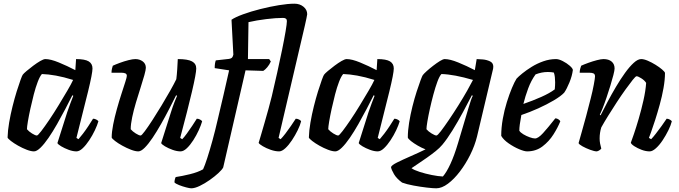

<svg xmlns="http://www.w3.org/2000/svg" viewBox="-20 -820 3680 1040"><path d="M164 0Q148 0 124.5 -9Q101 -18 78 -31Q55 -44 39 -56.5Q23 -69 21 -75Q22 -112 29.5 -156Q37 -200 48 -244Q59 -288 70.5 -325Q82 -362 91 -386.5Q100 -411 103 -415Q108 -422 124 -435.5Q140 -449 160 -464Q180 -479 198 -489.5Q216 -500 226 -500Q254 -500 299 -481.5Q344 -463 388 -440L392 -500Q440 -500 460.5 -487.5Q481 -475 481 -449Q481 -423 457 -324.5Q433 -226 394 -73L405 -66Q415 -77 429.5 -96Q444 -115 458.5 -137Q473 -159 484 -177Q493 -177 501.5 -172.5Q510 -168 513 -163Q507 -142 494 -114.5Q481 -87 463.5 -60.5Q446 -34 428 -17Q410 0 394 0Q375 0 352 -8.5Q329 -17 311.5 -27.5Q294 -38 291 -45L344 -212Q354 -240 361.5 -261Q369 -282 377 -301L372 -304Q355 -270 333.5 -229Q312 -188 289 -147.5Q266 -107 243 -73.5Q220 -40 199.5 -20Q179 0 164 0ZM180 -86Q185 -86 203.5 -110Q222 -134 247 -171Q272 -208 297.5 -250Q323 -292 344.5 -328.5Q366 -365 376 -387Q325 -403 283 -410.5Q241 -418 207 -419Q196 -407 184.5 -377Q173 -347 163 -308.5Q153 -270 144.5 -231Q136 -192 131 -162Q126 -132 126 -120Q136 -108 153.5 -97Q171 -86 180 -86Z M729 0Q713 0 689.5 -9Q666 -18 642.5 -31Q619 -44 603 -56.5Q587 -69 585 -75Q585 -105 593 -145.5Q601 -186 613 -229Q625 -272 637.5 -310.5Q650 -349 658.5 -375.5Q667 -402 667 -409Q667 -419 659 -422.5Q651 -426 639 -426H584Q584 -437 586.5 -448Q589 -459 591 -464Q606 -471 629 -479.5Q652 -488 675.5 -494Q699 -500 713 -500Q736 -500 753 -487.5Q770 -475 770 -453Q770 -442 762 -413Q754 -384 741.5 -345.5Q729 -307 716.5 -265Q704 -223 696 -185Q688 -147 688 -120Q698 -108 715.5 -97Q733 -86 742 -86Q747 -86 764.5 -109.5Q782 -133 806 -170Q830 -207 855 -248.5Q880 -290 901.5 -328Q923 -366 935 -391Q938 -414 940 -445Q942 -476 943 -500Q997 -500 1020 -487.5Q1043 -475 1043 -449Q1043 -423 1020 -324.5Q997 -226 956 -73L967 -66Q977 -76 992 -96.5Q1007 -117 1021.5 -139Q1036 -161 1046 -177Q1055 -177 1063.5 -172.5Q1072 -168 1075 -163Q1069 -142 1056.5 -114.5Q1044 -87 1027 -60.5Q1010 -34 992 -17Q974 0 958 0Q938 0 914.5 -8.5Q891 -17 873.5 -27.5Q856 -38 853 -45L906 -212Q915 -241 924.5 -265.5Q934 -290 939 -301L934 -304Q917 -270 896 -229Q875 -188 852 -147.5Q829 -107 806.5 -73.5Q784 -40 764 -20Q744 0 729 0Z M1016 200Q1008 200 988.5 195Q969 190 950 182.5Q931 175 925 168Q925 160 927.5 150.5Q930 141 932 139Q966 134 1009 123.5Q1052 113 1080 97Q1089 78 1102.5 36.5Q1116 -5 1131 -59.5Q1146 -114 1159 -171Q1176 -243 1191 -307Q1206 -371 1221 -439L1143 -451Q1143 -478 1149 -493L1221 -501Q1232 -503 1236.5 -507.5Q1241 -512 1244 -524L1234 -713Q1254 -727 1296.5 -742.5Q1339 -758 1390.5 -771Q1442 -784 1491 -792Q1540 -800 1575 -800Q1604 -800 1624 -783.5Q1644 -767 1644 -743Q1644 -740 1640 -721Q1636 -702 1631 -680L1489 -73L1500 -66Q1511 -77 1526 -96.5Q1541 -116 1556 -138Q1571 -160 1582 -177Q1591 -177 1600 -172.5Q1609 -168 1611 -163Q1606 -142 1592.5 -114.5Q1579 -87 1561.5 -60.5Q1544 -34 1525.5 -17Q1507 0 1492 0Q1471 0 1446.5 -8.5Q1422 -17 1403.5 -28Q1385 -39 1381 -46Q1385 -59 1393.5 -88Q1402 -117 1413 -155Q1424 -193 1434.5 -231Q1445 -269 1452 -298Q1467 -361 1481.5 -426.5Q1496 -492 1508 -550.5Q1520 -609 1527 -650.5Q1534 -692 1534 -706Q1534 -723 1513 -723Q1475 -723 1422 -716.5Q1369 -710 1326 -700L1323 -500H1438L1447 -487Q1439 -469 1427.5 -455.5Q1416 -442 1406 -436L1310 -439L1189 87Q1183 99 1163 117.5Q1143 136 1116 155Q1089 174 1062 187Q1035 200 1016 200Z M1796 0Q1780 0 1756.5 -9Q1733 -18 1710 -31Q1687 -44 1671 -56.5Q1655 -69 1653 -75Q1654 -112 1661.5 -156Q1669 -200 1680 -244Q1691 -288 1702.5 -325Q1714 -362 1723 -386.5Q1732 -411 1735 -415Q1740 -422 1756 -435.5Q1772 -449 1792 -464Q1812 -479 1830 -489.5Q1848 -500 1858 -500Q1886 -500 1931 -481.5Q1976 -463 2020 -440L2024 -500Q2072 -500 2092.5 -487.5Q2113 -475 2113 -449Q2113 -423 2089 -324.5Q2065 -226 2026 -73L2037 -66Q2047 -77 2061.5 -96Q2076 -115 2090.5 -137Q2105 -159 2116 -177Q2125 -177 2133.5 -172.5Q2142 -168 2145 -163Q2139 -142 2126 -114.5Q2113 -87 2095.5 -60.5Q2078 -34 2060 -17Q2042 0 2026 0Q2007 0 1984 -8.5Q1961 -17 1943.5 -27.5Q1926 -38 1923 -45L1976 -212Q1986 -240 1993.5 -261Q2001 -282 2009 -301L2004 -304Q1987 -270 1965.5 -229Q1944 -188 1921 -147.5Q1898 -107 1875 -73.5Q1852 -40 1831.5 -20Q1811 0 1796 0ZM1812 -86Q1817 -86 1835.5 -110Q1854 -134 1879 -171Q1904 -208 1929.5 -250Q1955 -292 1976.5 -328.5Q1998 -365 2008 -387Q1957 -403 1915 -410.5Q1873 -418 1839 -419Q1828 -407 1816.5 -377Q1805 -347 1795 -308.5Q1785 -270 1776.5 -231Q1768 -192 1763 -162Q1758 -132 1758 -120Q1768 -108 1785.5 -97Q1803 -86 1812 -86Z M2343 200Q2326 200 2291.5 196Q2257 192 2219.5 185Q2182 178 2158 169Q2128 147 2114 123Q2100 99 2098 85Q2101 75 2131 60Q2161 45 2203.5 26.5Q2246 8 2285 -11Q2264 -19 2242.5 -31.5Q2221 -44 2206 -56Q2191 -68 2189 -75Q2189 -112 2196 -155.5Q2203 -199 2214 -243Q2225 -287 2237 -324Q2249 -361 2258 -385Q2267 -409 2270 -413Q2276 -421 2291.5 -435Q2307 -449 2326.5 -464Q2346 -479 2363 -489.5Q2380 -500 2389 -500Q2417 -500 2462.5 -481.5Q2508 -463 2552 -440L2562 -500Q2574 -500 2595.5 -498Q2617 -496 2634.5 -487.5Q2652 -479 2652 -459Q2652 -453 2651 -448L2564 -81Q2552 -32 2527.5 17.5Q2503 67 2471.5 108.5Q2440 150 2406.5 175Q2373 200 2343 200ZM2344 -86Q2350 -86 2368 -109.5Q2386 -133 2411.5 -170.5Q2437 -208 2463 -249.5Q2489 -291 2510 -328Q2531 -365 2542 -387Q2491 -402 2448.5 -410Q2406 -418 2371 -419Q2360 -407 2349 -377Q2338 -347 2327.5 -308Q2317 -269 2308.5 -230.5Q2300 -192 2295 -162Q2290 -132 2290 -120Q2300 -108 2318 -97Q2336 -86 2344 -86ZM2379 136Q2399 113 2420 67.5Q2441 22 2461 -45L2517 -233Q2524 -257 2530.5 -276Q2537 -295 2541 -301L2536 -304Q2515 -263 2487.5 -212Q2460 -161 2431 -114Q2402 -67 2376 -36Q2362 -19 2339.5 -1Q2317 17 2292 34.5Q2267 52 2244.5 67Q2222 82 2209 91Q2222 101 2253 111Q2284 121 2319 128Q2354 135 2379 136Z M2835 0Q2820 0 2791.5 -12Q2763 -24 2735 -43.5Q2707 -63 2695 -84Q2695 -129 2703.5 -176.5Q2712 -224 2725.5 -267Q2739 -310 2753 -343.5Q2767 -377 2778 -394Q2788 -405 2809.5 -422.5Q2831 -440 2860 -458Q2889 -476 2923 -488Q2957 -500 2992 -500Q3007 -500 3028.5 -489Q3050 -478 3066 -464Q3082 -450 3083 -441Q3079 -409 3064.5 -373.5Q3050 -338 3036 -318Q3018 -299 2980 -276.5Q2942 -254 2895.5 -233Q2849 -212 2804 -197Q2798 -164 2795.5 -145.5Q2793 -127 2793 -112Q2799 -102 2815 -92.5Q2831 -83 2849 -76.5Q2867 -70 2878 -70Q2895 -70 2921.5 -99Q2948 -128 2988 -179Q2997 -179 3005 -173.5Q3013 -168 3015 -163Q3002 -130 2978 -92Q2954 -54 2918.5 -27Q2883 0 2835 0ZM2815 -257Q2867 -275 2912 -295Q2957 -315 2985 -336Q2987 -356 2987 -374Q2987 -388 2985.5 -402Q2984 -416 2980 -427Q2966 -430 2947 -430Q2914 -430 2881 -417Q2857 -384 2841 -341Q2825 -298 2815 -257Z M3213 0Q3200 0 3177 -8.5Q3154 -17 3135 -27.5Q3116 -38 3114 -45Q3120 -66 3131 -105Q3142 -144 3155 -191.5Q3168 -239 3180 -288Q3190 -327 3196.5 -362Q3203 -397 3203 -406Q3203 -418 3195.5 -422Q3188 -426 3173 -426H3120Q3120 -436 3122.5 -446.5Q3125 -457 3128 -464Q3143 -471 3166.5 -479.5Q3190 -488 3213 -494Q3236 -500 3249 -500Q3277 -500 3293 -486.5Q3309 -473 3309 -449Q3309 -439 3302.5 -413.5Q3296 -388 3286 -355.5Q3276 -323 3265 -290.5Q3254 -258 3244 -233Q3234 -208 3229 -199L3233 -195Q3250 -229 3271.5 -269.5Q3293 -310 3317 -350.5Q3341 -391 3365.5 -425Q3390 -459 3412.5 -479.5Q3435 -500 3453 -500Q3468 -500 3489 -491Q3510 -482 3531 -469Q3552 -456 3566.5 -443.5Q3581 -431 3582 -425Q3582 -388 3574 -343Q3566 -298 3553.5 -253Q3541 -208 3528.5 -169Q3516 -130 3506.5 -104Q3497 -78 3495 -73L3507 -66Q3517 -76 3532.5 -96Q3548 -116 3564 -138Q3580 -160 3591 -177Q3600 -177 3608.5 -172Q3617 -167 3619 -163Q3614 -142 3600.5 -114.5Q3587 -87 3569.5 -60.5Q3552 -34 3533 -17Q3514 0 3499 0Q3478 0 3455.5 -8.5Q3433 -17 3416 -28Q3399 -39 3397 -47Q3402 -60 3414 -95Q3426 -130 3440 -178Q3454 -226 3465.5 -277Q3477 -328 3480 -371Q3471 -385 3453.5 -396Q3436 -407 3428 -407Q3423 -407 3407 -387Q3391 -367 3368 -335Q3345 -303 3320.5 -265.5Q3296 -228 3274 -192.5Q3252 -157 3237 -130Q3228 -101 3228 -70Q3228 -56 3230.5 -42.5Q3233 -29 3237 -15Q3234 -11 3227.5 -6.5Q3221 -2 3213 0Z"/></svg>

Font: Texturina SemiBold
Style: Italic
Weight: 600
Italic angle: -11°
Designer: Guillermo Torres Carreño
Foundry: Omnibus-Type
Version: Version 1.002; ttfautohint (v1.8.3)